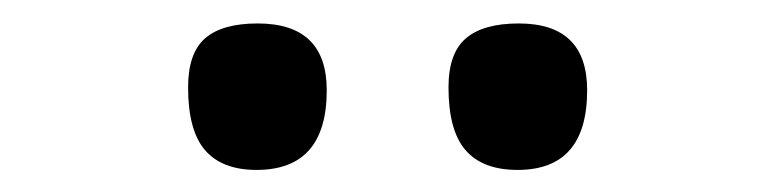

<svg xmlns="http://www.w3.org/2000/svg" viewBox="-20 -785 676 167"><path d="M430.2 -637.2Q399.9 -637.2 385 -654.3Q370.1 -671.4 370.1 -709Q370.1 -738.8 385.3 -751.7Q400.4 -764.6 431.2 -764.6Q490.7 -764.6 490.7 -706.5Q490.7 -637.2 430.2 -637.2ZM203.1 -637.2Q173.3 -637.2 158.4 -654.3Q143.6 -671.4 143.6 -709Q143.6 -738.8 158.4 -751.7Q173.3 -764.6 204.1 -764.6Q264.2 -764.6 264.2 -706.5Q264.2 -637.2 203.1 -637.2Z"/></svg>

Font: Pinar-FD Medium
Style: Regular
Weight: 500
Designer: Amin Abedi
Version: Version 3.000